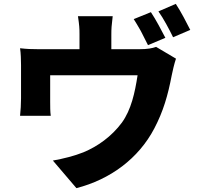

<svg xmlns="http://www.w3.org/2000/svg" viewBox="-20 -895 1040 995"><path d="M966 -740C949 -774 917 -836 891 -875L801 -836C828 -798 857 -743 877 -702L966 -740ZM837 -699C819 -734 787 -795 762 -832L673 -796C684 -779 695 -760 706 -741L711 -732C724 -707 736 -682 747 -661L837 -699ZM780 -230C826 -318 850 -400 870 -505C874 -525 883 -565 892 -591L789 -652C769 -645 745 -640 701 -640H557V-714C557 -747 558 -761 564 -811H384C391 -764 392 -748 392 -718V-640H181C144 -640 119 -641 84 -645C88 -620 89 -581 89 -558V-386C89 -355 87 -324 84 -295H243C240 -316 240 -344 240 -368V-505H693C679 -414 660 -327 612 -260C558 -187 485 -136 413 -106C366 -87 306 -72 254 -63L376 80C551 35 698 -73 780 -230Z"/></svg>

Font: Glow Sans SC Normal ExtraBold
Style: Regular
Weight: 800
Designer: Ryoko NISHIZUKA (kana, bopomofo & ideographs); Paul D. Hunt (Latin, Greek & Cyrillic); Sandoll Communications, Soo-young
Version: Version 0.93